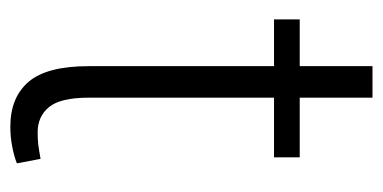

<svg xmlns="http://www.w3.org/2000/svg" viewBox="-198 -506 713 357"><g transform="rotate(90 158.5 -327.5)"><path d="M161.6 -663.6V-528.3H272.5V-480.5H161.6V-136.2Q161.6 -83.5 179 -62.3Q196.3 -41 226.1 -41Q238.8 -41 249 -42.2Q259.3 -43.5 275.4 -46.4L283.7 -2.4Q270.5 2.9 252.4 6.3Q234.4 9.8 215.8 9.8Q161.1 9.8 132.1 -24.2Q103 -58.1 103 -136.2V-480.5H16.1V-528.3H103V-663.6Z"/></g></svg>

Font: Franko
Style: Light
Weight: 300
Designer: Google
Version: Version 1.200310; 2013